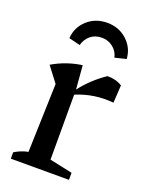

<svg xmlns="http://www.w3.org/2000/svg" viewBox="-135 -778 650 847"><g transform="rotate(20 189.5 -354.5)"><path d="M24 0V-30Q37 -38 52 -44.5Q67 -51 87 -55L97 -377L43 -448Q108 -486 181 -496L190 -385Q214 -416 241.5 -441.5Q269 -467 300 -488Q339 -489 370 -470L365 -387Q274 -396 190 -361V-56L297 -33V0ZM220 -709Q275 -709 313 -674Q351 -639 354 -588L301 -575Q295 -603 272.5 -621Q250 -639 220 -639Q188 -639 166.5 -621Q145 -603 138 -575L85 -588Q88 -639 126 -674Q164 -709 220 -709Z"/></g></svg>

Font: Piazzolla Medium
Style: Regular
Weight: 500
Designer: Juan Pablo del Peral
Foundry: Huerta Tipografica
Version: Version 1.330